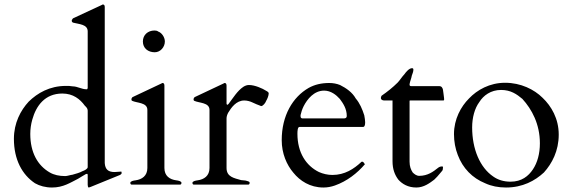

<svg xmlns="http://www.w3.org/2000/svg" viewBox="-20 -823 2547 856"><path d="M368 -425H365C344 -425 325 -438 304 -438C294 -440 284 -440 274 -440C201 -440 147 -408 108 -370C72 -331 42 -275 42 -204C42 -111 79 -44 136 -6C157 6 183 13 212 13C262 13 294 -9 328 -26C340 -34 352 -40 363 -47C366 -48 367 -48 368 -48C370 -48 371 -46 371 -43V1C371 5 372 13 376 13C379 12 384 10 385 10L515 -43C518 -45 520 -46 521 -48C522 -48 522 -49 522 -50V-56C522 -57 521 -58 520 -58C520 -58 491 -56 491 -56C462 -56 449 -68 447 -96V-792C447 -799 444 -803 439 -803C438 -803 437 -803 436 -802L432 -800L307 -742C304 -740 302 -738 302 -736C300 -735 300 -733 300 -732C300 -729 300 -726 302 -725C302 -724 304 -723 306 -722C332 -715 371 -715 371 -683V-431C370 -429 370 -426 368 -425ZM115 -226C115 -247 118 -269 124 -290C141 -351 180 -406 258 -406C306 -406 337 -381 358 -352C364 -346 371 -340 371 -330V-78C371 -70 357 -63 348 -60C336 -53 317 -48 303 -44C293 -43 280 -38 271 -38C244 -38 221 -43 202 -54C148 -85 115 -143 115 -226Z M566 0H784C787 -1 789 -3 789 -8C789 -15 775 -18 766 -19C736 -23 713 -39 713 -74V-441C713 -449 710 -453 705 -453C704 -453 703 -453 702 -452L698 -450L573 -391C570 -390 568 -388 568 -386C566 -384 566 -382 566 -381C566 -378 566 -376 568 -374C590 -363 637 -367 637 -333V-74C637 -39 613 -23 584 -19C575 -18 561 -15 561 -8C561 -3 563 -1 566 0ZM670 -590C695 -590 715 -613 715 -638C715 -657 701 -677 686 -682C681 -686 675 -687 669 -687C639 -687 617 -667 617 -638C617 -608 640 -590 670 -590Z M1075 -18C1069 -18 1062 -20 1055 -20C1024 -29 990 -34 990 -74V-295C990 -302 992 -310 997 -320C1011 -343 1033 -375 1069 -375C1082 -375 1096 -371 1106 -366C1116 -361 1131 -355 1142 -351L1143 -350H1144C1153 -350 1164 -365 1167 -374C1172 -382 1178 -397 1178 -407C1178 -410 1175 -414 1167 -418C1150 -429 1116 -444 1090 -444C1081 -444 1073 -441 1065 -436C1038 -418 1019 -386 1000 -361C999 -360 998 -358 997 -358C996 -356 994 -356 993 -356C992 -356 991 -357 991 -358C990 -360 990 -361 990 -362V-441C990 -449 987 -453 982 -453C981 -453 980 -453 979 -452L975 -450L850 -391C847 -390 845 -388 845 -386C843 -384 843 -382 843 -381C843 -378 843 -376 845 -374C867 -363 914 -367 914 -333V-74C914 -39 890 -23 861 -19C852 -18 838 -15 838 -8C838 -3 840 -1 843 0H1088C1091 -1 1093 -3 1093 -8C1093 -15 1083 -15 1075 -18Z M1315 -257H1598C1605 -257 1608 -264 1608 -278C1608 -287 1606 -297 1604 -309C1595 -337 1584 -363 1566 -384C1551 -411 1524 -430 1496 -444C1481 -450 1465 -453 1448 -453C1413 -453 1383 -446 1356 -431C1285 -390 1236 -308 1236 -198C1236 -139 1258 -88 1288 -53C1317 -17 1362 13 1422 13C1439 13 1456 10 1473 4C1527 -15 1573 -51 1607 -91C1604 -93 1601 -102 1596 -102H1594C1592 -102 1592 -102 1591 -101C1558 -70 1517 -43 1462 -43C1441 -43 1420 -48 1402 -56C1345 -84 1306 -142 1306 -227C1306 -239 1307 -257 1315 -257ZM1320 -304V-310C1323 -323 1327 -336 1334 -350C1350 -381 1380 -419 1425 -419C1455 -419 1479 -400 1495 -382C1510 -362 1526 -338 1526 -306C1526 -299 1522 -295 1513 -295H1329C1324 -295 1320 -298 1320 -304Z M1806 -448C1808 -461 1814 -473 1816 -486C1819 -494 1823 -504 1823 -512C1823 -517 1821 -519 1817 -519C1804 -519 1790 -502 1783 -492C1773 -482 1762 -464 1753 -455C1731 -433 1707 -414 1681 -396C1680 -395 1678 -388 1678 -386C1678 -379 1685 -375 1693 -375H1730V-104C1730 -69 1740 -43 1756 -22C1773 -3 1799 13 1836 13C1870 13 1896 -7 1916 -22C1926 -32 1934 -40 1940 -48C1947 -56 1950 -60 1951 -61C1954 -64 1955 -70 1955 -78C1955 -80 1954 -81 1951 -81C1944 -81 1938 -79 1932 -74C1912 -58 1887 -39 1849 -39C1837 -39 1827 -47 1820 -54C1812 -66 1806 -81 1806 -102V-374C1807 -375 1808 -375 1809 -375H1956C1959 -375 1960 -376 1960 -378C1960 -382 1960 -387 1959 -392C1955 -412 1959 -439 1938 -439H1814C1807 -439 1806 -441 1806 -448Z M2004 -225C2004 -192 2010 -160 2021 -132C2043 -73 2086 -29 2143 -6C2171 7 2202 13 2236 13C2310 13 2365 -17 2405 -54C2441 -94 2471 -150 2471 -223C2471 -294 2438 -350 2399 -387C2362 -424 2302 -454 2232 -454C2163 -454 2107 -422 2071 -384C2035 -348 2004 -292 2004 -225ZM2085 -255C2085 -298 2096 -340 2117 -368C2135 -397 2168 -422 2214 -422C2257 -422 2284 -403 2309 -382C2351 -336 2387 -270 2387 -184C2387 -138 2376 -98 2356 -68C2336 -38 2306 -13 2256 -13C2226 -13 2200 -21 2179 -36C2120 -76 2085 -158 2085 -255Z"/></svg>

Font: fbb
Style: Regular
Weight: 400
Designer: David J. Perry, Michael Sharpe
Version: Version 1.045